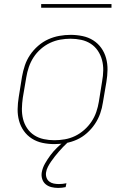

<svg xmlns="http://www.w3.org/2000/svg" viewBox="-20 -699 640 942"><path d="M247 8Q217 8 188.5 2Q160 -4 136.5 -19Q113 -34 97 -56.5Q81 -79 73.5 -106.5Q66 -134 66.5 -163.5Q67 -193 72 -223L88 -323Q93 -351 102 -378Q111 -405 127.5 -429.5Q144 -454 167 -474Q190 -494 216.5 -506Q243 -518 271 -523Q299 -528 327 -528Q356 -528 385 -522Q414 -516 437.5 -501Q461 -486 477 -463.5Q493 -441 500.5 -413.5Q508 -386 507.5 -356.5Q507 -327 502 -297L485 -197Q481 -169 471.5 -142Q462 -115 445.5 -90.5Q429 -66 406.5 -46Q384 -26 357.5 -14Q331 -2 302.5 3Q274 8 247 8ZM247 -11Q272 -11 298 -15.5Q324 -20 348 -31.5Q372 -43 393 -61.5Q414 -80 429 -102.5Q444 -125 452.5 -150Q461 -175 465 -200L481 -300Q486 -327 486.5 -353.5Q487 -380 480.5 -404.5Q474 -429 460 -450Q446 -471 425 -484.5Q404 -498 378.5 -503.5Q353 -509 326 -509Q301 -509 275.5 -504.5Q250 -500 225.5 -488.5Q201 -477 180 -458.5Q159 -440 144.5 -417.5Q130 -395 121.5 -370Q113 -345 109 -320L92 -220Q88 -193 87.5 -166.5Q87 -140 93 -115.5Q99 -91 113 -70Q127 -49 148 -35.5Q169 -22 194.5 -16.5Q220 -11 247 -11ZM265 223Q248 223 232 219Q216 215 204 205Q192 195 187 179Q182 163 185 146Q189 124 201 103Q213 82 227.5 62.5Q242 43 259.5 26Q277 9 296 -6L300 -8H313L312 0Q300 11 289.5 22Q279 33 269 44.5Q259 56 249.5 68Q240 80 231 93Q222 106 215 119.5Q208 133 206 147Q204 160 208 172Q212 184 221.5 191.5Q231 199 243.5 201.5Q256 204 269 204Q278 204 287 203Q296 202 306 200L302 219Q293 221 284 222Q275 223 265 223ZM527 -661H182V-679H527Z"/></svg>

Font: Iosevka SS04 Th Ex Obl
Style: Regular
Weight: 100
Width: 7
Italic angle: -9°
Monospace: yes
Designer: Belleve Invis
Foundry: Belleve Invis
Version: Version 19.0.0; ttfautohint (v1.8.4)